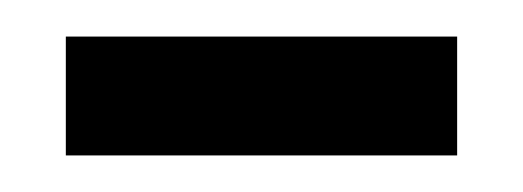

<svg xmlns="http://www.w3.org/2000/svg" viewBox="-20 -653 286 105"><path d="M230 -568H16V-633H230Z"/></svg>

Font: TajawalTap Med
Style: Regular
Weight: 500
Designer: Boutros Fonts
Foundry: Created by Boutros International 2017
Version: Version 2.700